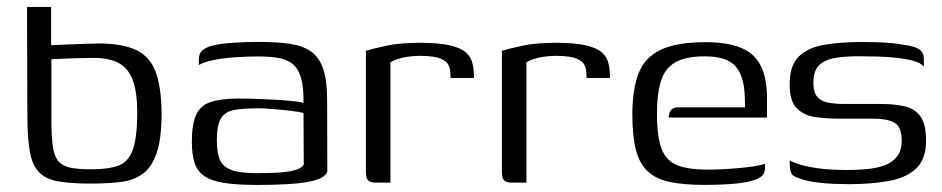

<svg xmlns="http://www.w3.org/2000/svg" viewBox="-20 -525 2709 552"><path d="M240.5 2.8Q183.5 2.8 147.5 -3.6Q111.5 -10 92.3 -29.8Q73.1 -49.5 65.9 -88.5Q58.7 -127.5 58.7 -193L57.7 -505H127V-395Q130.3 -395 146.2 -395.9Q162.1 -396.8 183.9 -397.5Q205.7 -398.3 226.9 -399.1Q248.1 -400 261.9 -400Q332.5 -400 371.9 -381Q411.3 -362 427.6 -318.1Q443.8 -274.2 444.6 -200.4Q444.6 -126.5 430.5 -85.2Q416.3 -43.8 389.9 -24.9Q363.5 -6 325.5 -1.6Q287.5 2.8 240.5 2.8ZM241 -38.2Q293.2 -38.2 321.7 -49.4Q350.3 -60.6 362.4 -96.2Q374.6 -131.8 374.6 -203Q374.3 -261 361.7 -294.7Q349 -328.5 321.8 -343.5Q294.6 -358.5 250.5 -358.5Q237.4 -358.5 218.3 -358.1Q199.2 -357.8 179.5 -357Q159.8 -356.3 145.5 -355.5Q131.2 -354.8 127.7 -354.8V-185Q127.7 -137.3 131.3 -108.1Q134.9 -78.9 146 -63.9Q157.1 -48.9 179.8 -43.5Q202.5 -38.2 241 -38.2Z M718.9 6.7Q660.2 6.7 623.4 0.7Q586.5 -5.2 566.5 -19.5Q546.6 -33.7 539.1 -57.7Q531.6 -81.7 531.6 -117.2Q531.6 -168.2 543.9 -195.1Q556.3 -222 585.9 -231.8Q615.6 -241.7 666.2 -241.7Q691.4 -241.7 720.7 -240.6Q750 -239.5 777.7 -237.9Q805.4 -236.3 825.6 -233.9Q845.8 -231.5 852.6 -229.3Q853.3 -275.2 845.1 -302.1Q836.9 -328.9 820.4 -341.8Q803.8 -354.8 779.2 -358.8Q754.5 -362.7 723.1 -362.7Q689.5 -362.7 656.1 -360.4Q622.7 -358 595 -352.6Q567.3 -347.1 551.6 -338V-353Q551.6 -373.6 564.5 -382.3Q577.3 -391 592.7 -394.3Q612 -399.3 648.7 -402Q685.3 -404.7 724.6 -404.5Q775.6 -404.5 812.5 -399.2Q849.5 -393.9 873.4 -377.4Q897.3 -360.9 908.9 -327.8Q920.5 -294.8 920.5 -238.5L921 -31.9Q915.1 -11.7 867.9 -2.5Q820.7 6.7 718.9 6.7ZM718.7 -27.1Q765.1 -27.1 792.5 -29.8Q820 -32.5 834.3 -38Q848.5 -43.4 853.3 -51.4L852.6 -199.7Q843.8 -203.2 819.5 -206Q795.2 -208.9 768.1 -211.2Q741 -213.6 721.6 -213.6Q679 -213.6 652.7 -208.6Q626.4 -203.6 614.9 -184Q603.4 -164.3 603.4 -121.6Q603.4 -89 611.2 -68Q619 -46.9 643.7 -37Q668.4 -27.1 718.7 -27.1Z M1102.5 0H1058.3Q1045.1 0 1038.5 -6.3Q1032 -12.7 1032 -30.7V-379Q1053.6 -385.5 1092.2 -393.8Q1130.9 -402 1188.3 -402Q1242.1 -402 1273.5 -394.6Q1305 -387.2 1319.7 -373.9Q1334.4 -360.6 1338.5 -342.2Q1342.7 -323.8 1342.7 -300.8H1275.5L1274.8 -314.8Q1274 -338.4 1260.3 -348.7Q1246.5 -359.1 1227.2 -361.8Q1208 -364.4 1189.4 -364.4Q1160.3 -364.4 1137.8 -359.2Q1115.3 -353.9 1102.5 -345.9Z M1493.5 0H1449.3Q1436.1 0 1429.5 -6.3Q1423 -12.7 1423 -30.7V-379Q1444.6 -385.5 1483.2 -393.8Q1521.9 -402 1579.3 -402Q1633.1 -402 1664.5 -394.6Q1696 -387.2 1710.7 -373.9Q1725.4 -360.6 1729.5 -342.2Q1733.7 -323.8 1733.7 -300.8H1666.5L1665.8 -314.8Q1665 -338.4 1651.3 -348.7Q1637.5 -359.1 1618.2 -361.8Q1599 -364.4 1580.4 -364.4Q1551.3 -364.4 1528.8 -359.2Q1506.3 -353.9 1493.5 -345.9Z M2003.1 6.5Q1945.1 6.5 1905.6 -1.9Q1866.1 -10.3 1842.3 -32.2Q1818.5 -54.2 1808.3 -93.8Q1798 -133.4 1798 -196.1Q1798 -268.5 1815.9 -314.2Q1833.7 -360 1879.7 -381.9Q1925.7 -403.7 2008.5 -403.7Q2072.7 -403.7 2111.5 -387.1Q2150.2 -370.5 2167.6 -335Q2185.1 -299.5 2185.1 -244.1V-187H1902.6Q1902.6 -199.4 1908.7 -207.9Q1914.8 -216.4 1930.7 -216.4H2122L2121.3 -245Q2119.8 -306.6 2094.3 -334.8Q2068.9 -363 2006.2 -363Q1953.5 -363 1923.4 -346.9Q1893.4 -330.7 1881.1 -294.7Q1868.8 -258.7 1868.8 -197.2Q1868.8 -131 1882.3 -96.6Q1895.9 -62.1 1927.7 -49.7Q1959.6 -37.3 2015.2 -37.3Q2034.2 -37.3 2058.7 -38.5Q2083.3 -39.8 2107.9 -42.1Q2132.5 -44.5 2152.2 -47.7Q2171.9 -50.9 2179.6 -54.6V-42.8Q2179.6 -33.2 2174.5 -24.2Q2169.4 -15.2 2152 -8.6Q2129.6 -0.3 2092.1 3.1Q2054.7 6.5 2003.1 6.5Z M2419.1 4.5Q2401.9 4.5 2376.4 3.5Q2350.9 2.5 2324.4 -1.1Q2297.9 -4.7 2277.4 -12.5Q2266.7 -16 2260.9 -19.9Q2255 -23.8 2252.6 -34Q2250.1 -44.1 2250.1 -64Q2271.8 -52.5 2302 -46.3Q2332.2 -40 2362.2 -38.1Q2392.2 -36.2 2412.4 -36.2Q2442.4 -36.2 2470.9 -38.7Q2499.4 -41.2 2522.3 -49.3Q2545.1 -57.5 2558.7 -74.6Q2572.4 -91.8 2572.4 -120.1Q2572.4 -161 2551.4 -172.4Q2530.5 -183.8 2493.5 -183.8H2392.5Q2356.1 -183.8 2323.7 -188.5Q2291.2 -193.1 2270.7 -213.8Q2250.2 -234.4 2250.2 -282.8Q2250.2 -336.1 2276.3 -362.2Q2302.4 -388.2 2349.5 -396.2Q2396.6 -404.3 2459.9 -404.3Q2483 -404.3 2514.9 -403Q2546.7 -401.8 2575.9 -396.5Q2596.4 -394 2609.6 -389.5Q2622.8 -385 2629.5 -377Q2636.1 -369 2636.1 -354.3V-333.6Q2626.9 -344.4 2605.8 -350.1Q2584.8 -355.8 2557.5 -358.8Q2530.3 -361.8 2501.2 -362.5Q2472.2 -363.3 2447.1 -363.3Q2415 -363.3 2385.2 -359.2Q2355.4 -355.1 2336.9 -339.3Q2318.5 -323.6 2318.5 -286.9Q2318.5 -258.8 2330.1 -246.1Q2341.8 -233.3 2362.2 -229.7Q2382.7 -226.1 2409 -226.1H2511.7Q2550 -226.1 2579.7 -219.6Q2609.4 -213.1 2625.9 -190.8Q2642.4 -168.5 2642.4 -120.2Q2642.4 -66.5 2613 -39.8Q2583.7 -13 2533.4 -4.3Q2483.1 4.5 2419.1 4.5Z"/></svg>

Font: Genos Thin
Style: Regular
Weight: 100
Designer: Robert E. Leuschke
Foundry: Robert E. Leuschke
Version: Version 1.010